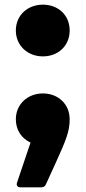

<svg xmlns="http://www.w3.org/2000/svg" viewBox="-20 -570 369 824"><path d="M164 -328C230 -328 279 -374 279 -439C279 -505 230 -550 164 -550C99 -550 48 -505 48 -439C48 -374 99 -328 164 -328ZM48 -58C48 -11 73 24 111 42L53 214C49 225 55 234 68 234H157C167 234 174 229 177 221L220 127C263 32 279 -6 279 -58C279 -123 230 -169 164 -169C99 -169 48 -123 48 -58Z"/></svg>

Font: LINE Seed JP_OTF ExtraBold
Style: Regular
Weight: 800
Designer: LY Corporation & Fontrix & Fontworks
Version: Version 1.013